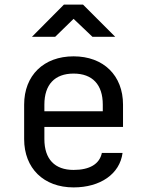

<svg xmlns="http://www.w3.org/2000/svg" viewBox="-20 -805 640 835"><path d="M382 -645H481L341 -785H258L119 -645H220L300 -723ZM515 -350C515 -477 430 -560 300 -560C170 -560 85 -477 85 -350V-200C85 -73 170 10 300 10C416 10 501 -48 513 -140H423C413 -91 369 -66 300 -66C218 -66 173 -113 173 -200V-253H515ZM173 -350C173 -437 218 -485 300 -485C382 -485 427 -437 427 -350V-321H173Z"/></svg>

Font: Tekne LDO
Style: Regular
Weight: 400
Monospace: yes
Designer: Alessio Laiso, Mario Rullo, Paolo Rosset
Foundry: Alessio Laiso
Version: Version 1.000;hotconv 1.0.109;makeotfexe 2.5.65596